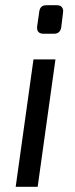

<svg xmlns="http://www.w3.org/2000/svg" viewBox="-20 -714 286 734"><path d="M192 -487 124 0H40L108 -487ZM197 -694Q211 -694 217 -686Q223 -678 221 -666L214 -609Q210 -585 186 -585H147Q119 -585 122 -613L130 -669Q133 -694 157 -694Z"/></svg>

Font: Exo 2
Style: Italic
Weight: 400
Italic angle: -8°
Designer: Natanael Gama
Foundry: Natanael Gama
Version: Version 2.010